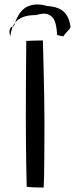

<svg xmlns="http://www.w3.org/2000/svg" viewBox="-20 -843 338 866"><path d="M177 3Q164 3 139.2 2.2Q114.5 1.5 100.5 -0.5Q99.5 -38 98.5 -93.5Q97.5 -149 97 -208.2Q96.5 -267.5 96.5 -316Q96.5 -384 97 -471.2Q97.5 -558.5 98.5 -658.5Q107.5 -659 132.5 -659.8Q157.5 -660.5 173.5 -660.5Q175 -596.5 176.8 -529Q178.5 -461.5 179.5 -399Q180.5 -336.5 180.5 -287Q180.5 -260.5 180.2 -217Q180 -173.5 179.8 -127.2Q179.5 -81 178.8 -45Q178 -9 177 3ZM27 -679Q21 -695.5 23.5 -708Q26 -720.5 38 -724Q42 -733 48 -740.5Q68.5 -799 106.8 -814.8Q145 -830.5 191.5 -816Q243.5 -813 268 -789.8Q292.5 -766.5 298 -721Q293.5 -710 282.8 -699.8Q272 -689.5 265.5 -679Q257.5 -680 251.5 -681.8Q245.5 -683.5 237.5 -685Q236.5 -704.5 234 -720Q231.5 -735.5 227 -747.5Q219.5 -767.5 199.8 -777Q180 -786.5 141.5 -775Q74.5 -775 48 -740.5Q45 -733 43 -725Q43 -725 42.2 -724.8Q41.5 -724.5 38 -724Q29.5 -705.5 27 -679Z"/></svg>

Font: Grandstander Light
Style: Regular
Weight: 300
Designer: Tyler Finck
Foundry: Etcetera Type Co
Version: Version 1.200; ttfautohint (v1.8.3)